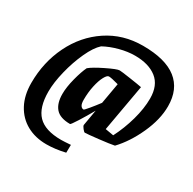

<svg xmlns="http://www.w3.org/2000/svg" viewBox="-190 -885 1290 1285"><g transform="rotate(30 455.0 -242.5)"><path d="M905 -422Q905 -321 853.5 -207.5Q802 -94 729 -17Q696 -10 612 -0.5Q528 9 511 9Q505 9 491.5 -8Q478 -25 479 -33L500 -155Q467 -96 434 -44Q401 8 396 8Q318 8 284.5 -30.5Q251 -69 251 -141Q251 -194 269 -263Q287 -332 306 -371Q334 -395 409.5 -432Q485 -469 505 -469Q518 -469 589 -458.5Q660 -448 684 -443L620 -82L684 -71Q725 -151 750 -240.5Q775 -330 775 -407Q775 -509 713 -557.5Q651 -606 545 -606Q489 -606 427 -589.5Q365 -573 316 -546Q277 -511 241.5 -434Q206 -357 184 -267Q162 -177 162 -108Q162 15 217.5 72.5Q273 130 397 130Q419 130 471 126L470 187Q393 205 326 205Q240 205 174 168.5Q108 132 71 63Q34 -6 34 -101Q34 -261 100 -396Q166 -531 285.5 -610.5Q405 -690 558 -690Q732 -690 818.5 -622Q905 -554 905 -422ZM511 -222 539 -382Q482 -398 463 -398Q449 -398 432.5 -367.5Q416 -337 405 -286.5Q394 -236 394 -178Q394 -148 403 -134.5Q412 -121 426 -121Q430 -121 457 -153.5Q484 -186 511 -222Z"/></g></svg>

Font: Grenze
Style: Bold Italic
Weight: 700
Italic angle: -10°
Designer: Renata Polastri
Foundry: Omnibus-Type
Version: Version 1.002; ttfautohint (v1.8)